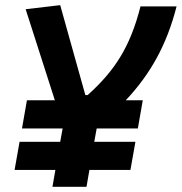

<svg xmlns="http://www.w3.org/2000/svg" viewBox="-20 -718 699 738"><path d="M64.5 -224.1H220.7L211.4 -172.9H55.2L36.1 -64.9H192.9L181.6 0H312.5L323.7 -64.9H481.4L500.5 -172.9H342.3L351.6 -224.1H509.8L528.8 -332.5H463.4C556.6 -431.6 620.6 -543.5 658.7 -693.4H520C480 -535.2 418.9 -444.3 316.9 -352.5H308.1L211.4 -698.2L78.6 -682.6L190.9 -332.5H83.5Z"/></svg>

Font: Cascadia Code NF
Style: Bold Italic
Weight: 700
Italic angle: -10°
Monospace: yes
Designer: Aaron Bell
Foundry: Saja Typeworks
Version: Version 2404.023